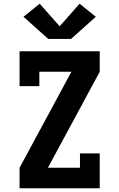

<svg xmlns="http://www.w3.org/2000/svg" viewBox="-20 -1010 640 1030"><path d="M85 0V-110L363 -625H191V-548H85V-735H515V-625L237 -110H409V-187H515V0ZM239 -801 220 -818 106 -920 193 -990 300 -869 407 -990 494 -920 361 -801Z"/></svg>

Font: Iosevka Slab XBdEx
Style: Regular
Weight: 800
Width: 7
Monospace: yes
Designer: Belleve Invis
Foundry: Belleve Invis
Version: Version 11.1.0; ttfautohint (v1.8.3)